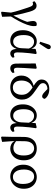

<svg xmlns="http://www.w3.org/2000/svg" viewBox="1334 -2144 1001 3710"><g transform="rotate(90 1835.0 -289.5)"><path d="M207 179 224 -1Q205 -87 179.5 -167Q154 -247 128 -326Q109 -383 95 -404.5Q81 -426 57 -426Q47 -426 38 -424Q29 -422 20 -418L4 -453Q20 -470 41 -482.5Q62 -495 91 -495Q114 -495 133.5 -485.5Q153 -476 171 -448Q189 -420 206 -363Q225 -301 243.5 -223Q262 -145 281 -47Q321 -120 349.5 -182Q378 -244 403 -314Q394 -361 390 -385Q386 -409 386 -428Q386 -463 402.5 -481Q419 -499 445 -499Q460 -499 467.5 -496.5Q475 -494 481 -489Q483 -481 484 -470.5Q485 -460 485 -443Q485 -385 458 -310.5Q431 -236 388.5 -155.5Q346 -75 299 0L305 171L223 191Z M658 -247Q658 -144 692.5 -93.5Q727 -43 786 -43Q838 -43 873 -86.5Q908 -130 912 -202L919 -345Q898 -398 863.5 -422.5Q829 -447 785 -447Q727 -447 692.5 -394Q658 -341 658 -247ZM765 13Q710 13 664 -14Q618 -41 591 -95.5Q564 -150 564 -233Q564 -312 593.5 -372Q623 -432 671.5 -465.5Q720 -499 776 -499Q834 -499 868.5 -472Q903 -445 922 -393L926 -477L1007 -497L1025 -485Q1015 -422 1007.5 -353Q1000 -284 996.5 -224Q993 -164 993 -126Q993 -88 1004.5 -72.5Q1016 -57 1039 -57Q1052 -57 1063 -61Q1074 -65 1083 -69L1097 -37Q1084 -16 1062.5 -1.5Q1041 13 1012 13Q979 13 955 -13Q931 -39 925 -113Q908 -55 868.5 -21Q829 13 765 13ZM787 -565 838 -722Q847 -748 859.5 -759Q872 -770 888 -770Q906 -770 918 -759.5Q930 -749 930 -731Q930 -717 924 -705.5Q918 -694 907 -676L824 -549Z M1303 13Q1255 13 1232 -18Q1209 -49 1209 -114L1207 -478L1294 -498L1309 -486Q1299 -338 1294 -251Q1289 -164 1289 -124Q1289 -86 1300 -71.5Q1311 -57 1333 -57Q1346 -57 1357.5 -61Q1369 -65 1379 -69L1392 -37Q1379 -18 1357 -2.5Q1335 13 1303 13Z M1666 13Q1603 13 1552 -13Q1501 -39 1471 -87.5Q1441 -136 1441 -202Q1441 -293 1496 -354.5Q1551 -416 1639 -438Q1578 -476 1547.5 -510.5Q1517 -545 1517 -592Q1517 -659 1566.5 -700Q1616 -741 1701 -741Q1767 -741 1818 -716Q1869 -691 1891 -651Q1887 -630 1874.5 -616.5Q1862 -603 1842 -603Q1807 -603 1761 -648L1701 -705Q1649 -704 1618 -680Q1587 -656 1587 -619Q1587 -595 1599 -576.5Q1611 -558 1643 -534.5Q1675 -511 1733 -471Q1797 -428 1834.5 -388.5Q1872 -349 1888.5 -307Q1905 -265 1905 -211Q1905 -151 1876.5 -100Q1848 -49 1794.5 -18Q1741 13 1666 13ZM1537 -205Q1537 -120 1574.5 -78.5Q1612 -37 1671 -37Q1739 -37 1775.5 -85Q1812 -133 1812 -209Q1812 -283 1773 -331.5Q1734 -380 1672 -418Q1602 -389 1569.5 -334Q1537 -279 1537 -205Z M2091 -247Q2091 -144 2125.5 -93.5Q2160 -43 2219 -43Q2271 -43 2306 -86.5Q2341 -130 2345 -202L2352 -345Q2331 -398 2296.5 -422.5Q2262 -447 2218 -447Q2160 -447 2125.5 -394Q2091 -341 2091 -247ZM2198 13Q2143 13 2097 -14Q2051 -41 2024 -95.5Q1997 -150 1997 -233Q1997 -312 2026.5 -372Q2056 -432 2104.5 -465.5Q2153 -499 2209 -499Q2267 -499 2301.5 -472Q2336 -445 2355 -393L2359 -477L2440 -497L2458 -485Q2448 -422 2440.5 -353Q2433 -284 2429.5 -224Q2426 -164 2426 -126Q2426 -88 2437.5 -72.5Q2449 -57 2472 -57Q2485 -57 2496 -61Q2507 -65 2516 -69L2530 -37Q2517 -16 2495.5 -1.5Q2474 13 2445 13Q2412 13 2388 -13Q2364 -39 2358 -113Q2341 -55 2301.5 -21Q2262 13 2198 13Z M2709 -262 2707 -100Q2739 -74 2769.5 -60.5Q2800 -47 2837 -47Q2912 -47 2948.5 -99Q2985 -151 2985 -246Q2985 -349 2946 -398.5Q2907 -448 2848 -448Q2787 -448 2748.5 -401Q2710 -354 2709 -262ZM2620 179 2625 -23 2626 -242Q2626 -331 2655 -387.5Q2684 -444 2735 -471.5Q2786 -499 2852 -499Q2918 -499 2969 -469.5Q3020 -440 3049 -384.5Q3078 -329 3078 -249Q3078 -164 3046.5 -105.5Q3015 -47 2963 -17Q2911 13 2850 13Q2807 13 2768 -7Q2729 -27 2705 -70L2722 171L2636 191Z M3390 13Q3329 13 3277.5 -16Q3226 -45 3194.5 -101Q3163 -157 3163 -239Q3163 -321 3197 -379Q3231 -437 3285.5 -468Q3340 -499 3402 -499Q3463 -499 3514.5 -469.5Q3566 -440 3597 -384Q3628 -328 3628 -249Q3628 -168 3594 -109Q3560 -50 3506 -18.5Q3452 13 3390 13ZM3399 -38Q3466 -38 3500.5 -91.5Q3535 -145 3535 -231Q3535 -338 3495 -393Q3455 -448 3392 -448Q3325 -448 3290.5 -393.5Q3256 -339 3256 -253Q3256 -146 3296.5 -92Q3337 -38 3399 -38Z"/></g></svg>

Font: Source Serif 4 SmText
Style: Regular
Weight: 400
Designer: Frank Grießhammer
Foundry: Adobe
Version: Version 4.005;hotconv 1.1.0;makeotfexe 2.6.0